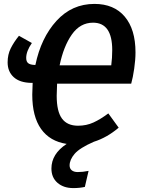

<svg xmlns="http://www.w3.org/2000/svg" viewBox="-20 -725 720 982"><path d="M272 -297Q270 -255 270 -235Q270 -155 297 -118.5Q324 -82 379 -82Q422 -82 458 -98.5Q494 -115 534 -145L587 -72Q527 -21 460 0Q387 32 361.5 62Q336 92 336 121Q336 137 347 146Q358 155 378 155Q403 155 433 149L414 231Q387 237 355 237Q305 237 274 210Q243 183 243 137Q243 62 321 11Q235 -2 190 -65.5Q145 -129 145 -241Q145 -261 147 -301H141Q81 -302 50 -330.5Q19 -359 19 -406Q19 -446 35 -478Q51 -510 77 -542L143 -505Q114 -463 114 -429Q114 -410 124 -402Q134 -394 155 -393H161Q190 -532 269 -618.5Q348 -705 463 -705Q563 -705 618 -640Q673 -575 673 -457Q673 -420 666.5 -374.5Q660 -329 651 -297ZM285 -391H549Q554 -429 554 -469Q554 -609 456 -609Q390 -609 347.5 -548.5Q305 -488 285 -391Z"/></svg>

Font: Fira Sans Condensed Medium
Style: Italic
Weight: 500
Width: 3
Italic angle: -8°
Designer: bBox Type GmbH & Carrois Corporate GbR & Edenspiekermann AG
Foundry: bBox Type GmbH & Carrois Corporate GbR & Edenspiekermann AG
Version: Version 4.301